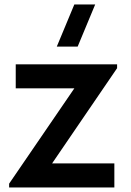

<svg xmlns="http://www.w3.org/2000/svg" viewBox="-20 -822 574 842"><path d="M320.5 -617.5H229L306 -802.5H397.5ZM20 0V-16.5L306 -434.5H49V-540H493.5V-523L208.5 -105.5H481.5V0Z"/></svg>

Font: Manrope ExtraLight
Style: Bold
Weight: 700
Version: Version 4.504